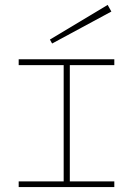

<svg xmlns="http://www.w3.org/2000/svg" viewBox="-20 -761 541 781"><path d="M56 0V-23H239V-496H56V-520H445V-496H264V-23H445V0ZM183 -600 418 -741 433 -714 192 -584Z"/></svg>

Font: Padyakke Expanded One
Style: Regular
Weight: 400
Designer: James Puckett
Foundry: Dunwich Type Founders
Version: Version 1.500; ttfautohint (v1.8.4.7-5d5b)